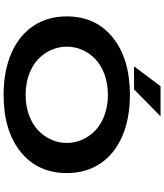

<svg xmlns="http://www.w3.org/2000/svg" viewBox="59 -980 931 1090"><g transform="rotate(90 525.0 -434.5)"><path d="M356 -729.5 469 -880H640L487 -729.5ZM518 11Q383 11 282 -32.8Q181 -76.5 126.8 -157.8Q72.5 -239 72.5 -348Q72.5 -512 193 -609Q313.5 -706 518 -706Q653 -706 753.5 -662.2Q854 -618.5 908 -537.5Q962 -456.5 962 -348Q962 -183 842 -86Q722 11 518 11ZM518 -114Q581 -114 633.2 -133.2Q685.5 -152.5 719.5 -185Q753.5 -217.5 772.2 -259.5Q791 -301.5 791 -348Q791 -394 772.2 -436Q753.5 -478 719.5 -510.2Q685.5 -542.5 633.2 -561.8Q581 -581 518 -581Q454.5 -581 402 -561.8Q349.5 -542.5 315.5 -510.2Q281.5 -478 263 -436Q244.5 -394 244.5 -348Q244.5 -301.5 263 -259.5Q281.5 -217.5 315.5 -185Q349.5 -152.5 402 -133.2Q454.5 -114 518 -114Z"/></g></svg>

Font: League Mono Extended SemiBold
Style: Regular
Weight: 600
Width: 9
Designer: Tyler Finck
Foundry: The League of Moveable Type / Tyler Finck
Version: Version 2.210